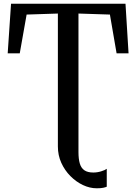

<svg xmlns="http://www.w3.org/2000/svg" viewBox="-20 -763 735 1035"><path d="M501.5 252Q464 252 427 234.5Q390 217 359.5 186.2Q329 155.5 310.5 114.8Q292 74 292 26.5V-690L123.5 -684.5L86.5 -475.5H21.5L39.5 -743H656.5L673 -475.5H608.5L572.5 -684.5L403 -690V57Q403 94 410.2 118.5Q417.5 143 435 155Q452.5 167 483 167Q504.5 167 525.5 160.5Q546.5 154 555.5 147V243.5Q549 246.5 536.5 249.2Q524 252 501.5 252Z"/></svg>

Font: Merriweather 20pt
Style: Regular
Weight: 400
Version: Version 2.100